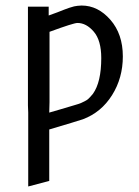

<svg xmlns="http://www.w3.org/2000/svg" viewBox="-20 -469 501 694"><path d="M81 -88V-445H156V-413Q168 -417 187.5 -424.5Q207 -432 213 -434.5Q219 -437 231 -441Q243 -445 248 -446Q253 -447 260.5 -448Q268 -449 275 -449Q334 -449 379 -397.5Q424 -346 424 -265Q424 -187 385 -125Q346 -63 280 -38Q256 -30 158 -1V185L82 205V-62ZM158 -62Q175 -67 197.5 -73.5Q220 -80 229.5 -83Q239 -86 253 -90Q267 -94 272.5 -96.5Q278 -99 286 -103Q294 -107 298 -110.5Q302 -114 306.5 -119Q311 -124 316 -130Q346 -172 346 -259Q346 -323 319 -354.5Q292 -386 260 -386Q246 -386 159 -354V-100Z"/></svg>

Font: CMU Sans Serif
Style: Medium
Weight: 500
Version: Version 0.7.0